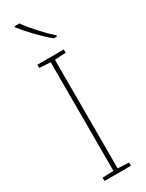

<svg xmlns="http://www.w3.org/2000/svg" viewBox="-246 -986 776 1021"><g transform="rotate(-30 141.5 -476.0)"><path d="M88 -952H58V-945C93 -900 153 -836 206 -792H227V-798C182 -838 117 -909 88 -952ZM223 0V-20L155 -23V-690L223 -694V-714H61V-694L129 -690V-23L61 -20V0Z"/></g></svg>

Font: Noto Sans Syriac Eastern Thin
Style: Regular
Weight: 100
Designer: Patrick Giasson and the Monotype Design Team
Foundry: Monotype Imaging Inc.
Version: Version 3.001